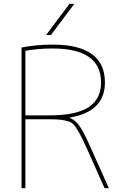

<svg xmlns="http://www.w3.org/2000/svg" viewBox="-20 -970 632 990"><path d="M340 -364V-362Q368 -351 389.5 -321Q411 -291 447 -210L541 0H519L429 -202Q407 -251 394 -275Q381 -299 367.5 -318.5Q354 -338 334 -344Q314 -350 293.5 -352.5Q273 -355 231 -355H111V0H91V-725Q166 -740 251 -740Q521 -740 521 -545Q521 -394 340 -364ZM243 -790H218L338 -950H363ZM111 -375H231Q372 -375 436.5 -417Q501 -459 501 -545Q501 -720 251 -720Q178 -720 111 -708Z"/></svg>

Font: M PLUS 1p Thin
Style: Regular
Weight: 250
Version: Version 1.062